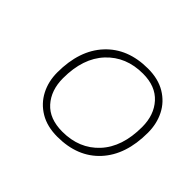

<svg xmlns="http://www.w3.org/2000/svg" viewBox="-105 -831 755 755"><g transform="rotate(45 273.0 -453.0)"><path d="M278 -232Q221 -232 181 -256Q141 -280 120 -320.5Q99 -361 99 -411Q99 -534 164 -604Q229 -674 341 -674Q398 -674 438 -650Q478 -626 498.5 -585.5Q519 -545 519 -495Q519 -372 454.5 -302Q390 -232 278 -232ZM278 -260Q372 -260 429.5 -322Q487 -384 487 -495Q487 -562 449 -604Q411 -646 341 -646Q247 -646 189 -584Q131 -522 131 -411Q131 -344 168.5 -302Q206 -260 278 -260Z"/></g></svg>

Font: Gantari Thin
Style: Italic
Weight: 100
Italic angle: -10°
Designer: Anugrah Pasau
Foundry: Lafontype
Version: Version 1.000; ttfautohint (v1.8.4.7-5d5b)